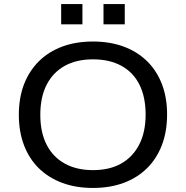

<svg xmlns="http://www.w3.org/2000/svg" viewBox="-20 -919 918 948"><path d="M439 9Q355 9 287.5 -16Q220 -41 172 -88Q124 -135 98.5 -202Q73 -269 73 -352Q73 -436 98.5 -502.5Q124 -569 172 -616.5Q220 -664 287.5 -689Q355 -714 439 -714Q523 -714 590.5 -689Q658 -664 706 -617Q754 -570 779.5 -503.5Q805 -437 805 -354Q805 -270 779.5 -203Q754 -136 706 -88.5Q658 -41 590.5 -16Q523 9 439 9ZM439 -79Q521 -79 578.5 -111.5Q636 -144 667.5 -205.5Q699 -267 699 -353Q699 -440 668.5 -501Q638 -562 579.5 -594Q521 -626 439 -626Q358 -626 300 -594Q242 -562 210.5 -501Q179 -440 179 -352Q179 -266 210 -205Q241 -144 299.5 -111.5Q358 -79 439 -79ZM491 -799V-899H596V-799ZM282 -799V-899H387V-799Z"/></svg>

Font: Nunito Sans 10pt SemiExpanded Medium
Style: Regular
Weight: 500
Width: 6
Designer: Vernon Adams
Foundry: Vernon Adams
Version: Version 3.101;gftools[0.9.27]